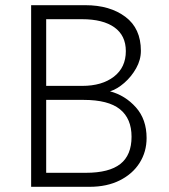

<svg xmlns="http://www.w3.org/2000/svg" viewBox="-20 -720 650 740"><path d="M100 0V-700H309Q403.5 -700 463.2 -655.2Q523 -610.5 523 -524Q523 -489.5 504.8 -457Q486.5 -424.5 459 -400.5Q431.5 -376.5 404 -368Q462.5 -352.5 503.8 -306.2Q545 -260 545 -188Q545 -135 518.2 -92.5Q491.5 -50 442 -25Q392.5 0 325 0ZM158 -389H297Q373 -389 419 -424.5Q465 -460 465 -523Q465 -583 421 -614.5Q377 -646 296 -646H158ZM158 -54H311Q400.5 -54 443.8 -88Q487 -122 487 -193Q487 -263 442.2 -299Q397.5 -335 302 -335H158Z"/></svg>

Font: Geologica Thin
Style: Regular
Weight: 100
Designer: Sindre Bremnes, Frode Helland
Foundry: Monokrom Skriftforlag AS
Version: Version 1.010; ttfautohint (v1.8.4.7-5d5b);gftools[0.9.28]